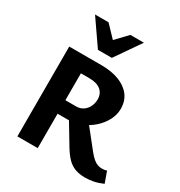

<svg xmlns="http://www.w3.org/2000/svg" viewBox="-211 -1061 1141 1218"><g transform="rotate(30 359.5 -452.0)"><path d="M89 0V-658H325Q399 -658 454 -637Q509 -616 539.5 -576Q570 -536 570 -479Q570 -436 549 -395.5Q528 -355 492 -322.5Q456 -290 410 -271Q364 -252 314 -252H147V-351H317Q346 -351 367.5 -365.5Q389 -380 401 -404.5Q413 -429 413 -457Q413 -500 384 -524Q355 -548 299 -548H238V0ZM591 12Q548 12 516.5 0Q485 -12 460.5 -37Q436 -62 411 -103L301 -286L414 -331L554 -155Q575 -129 592 -115Q609 -101 624.5 -96Q640 -91 653 -91Q660 -91 670.5 -92Q681 -93 690 -97L719 -16Q682 0 651 6Q620 12 591 12ZM257 -731 284 -807 388 -916H487L359 -731ZM257 -731 129 -916H228L333 -806L359 -731Z"/></g></svg>

Font: Ysabeau SC ExtraBold
Style: Regular
Weight: 800
Designer: Christian Thalmann (Catharsis Fonts)
Version: Version 2.001;gftools[0.9.30]; featfreeze: smcp